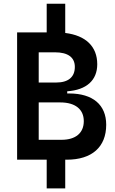

<svg xmlns="http://www.w3.org/2000/svg" viewBox="-20 -870 626 1046"><path d="M234.4 156.2H335.4V0H343.8C481 0 558.6 -69.3 558.6 -190.4C558.6 -298.8 485.8 -360.8 357.4 -360.8H346.2V-372.6C451.2 -379.9 509.8 -432.6 509.8 -520C509.8 -616.7 447.3 -676.8 335.4 -690.4V-849.6H234.4V-693.4H73.2V0H234.4ZM190.9 -312H308.6C390.1 -312 436.5 -274.4 436.5 -210C436.5 -145.5 392.1 -108.4 315.4 -108.4H190.9ZM190.9 -420.4V-585H279.3C350.1 -585 387.7 -557.6 387.7 -505.4C387.7 -450.2 352.1 -420.4 286.1 -420.4Z"/></svg>

Font: Cascadia Code NF SemiBold
Style: Regular
Weight: 600
Monospace: yes
Designer: Aaron Bell
Foundry: Saja Typeworks
Version: Version 2404.023